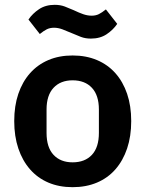

<svg xmlns="http://www.w3.org/2000/svg" viewBox="-20 -764 603 796"><path d="M281 12Q225 12 180.5 -7Q136 -26 104.5 -62Q73 -98 56 -148.5Q39 -199 39 -262Q39 -325 56 -375Q73 -425 104.5 -460.5Q136 -496 180.5 -515Q225 -534 281 -534Q337 -534 382 -515Q427 -496 458.5 -460.5Q490 -425 507 -375Q524 -325 524 -262Q524 -199 507 -148.5Q490 -98 458.5 -62Q427 -26 382 -7Q337 12 281 12ZM281 -91Q332 -91 361 -122Q390 -153 390 -213V-310Q390 -369 361 -400Q332 -431 281 -431Q231 -431 202 -400Q173 -369 173 -310V-213Q173 -153 202 -122Q231 -91 281 -91ZM357 -604Q334 -604 315.5 -611Q297 -618 279 -626Q256 -636 238.5 -642.5Q221 -649 204 -649Q187 -649 174 -642.5Q161 -636 145 -623L98 -683Q115 -708 142 -726Q169 -744 207 -744Q230 -744 248.5 -737Q267 -730 285 -722Q308 -711 325.5 -705Q343 -699 360 -699Q377 -699 390 -705.5Q403 -712 419 -725L466 -665Q449 -640 422 -622Q395 -604 357 -604Z"/></svg>

Font: IBM Plex Sans Arabic SmBld
Style: Regular
Weight: 600
Designer: Mike Abbink, Paul van der Laan, Pieter van Rosmalen, Wael Morcos, Khajak Apelian
Foundry: Bold Monday
Version: Version 1.005